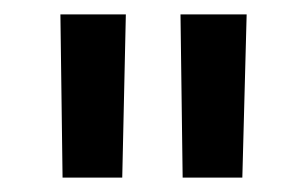

<svg xmlns="http://www.w3.org/2000/svg" viewBox="-20 -708 425 267"><path d="M64 -688H155L150 -461H67ZM231 -688H323L317 -461H234Z"/></svg>

Font: sheba-seeBold
Style: Regular
Weight: 600
Designer: Mohamed Galeb, the designers
Foundry: Kief Type Foundry
Version: Version 2.010; ttfautohint (v1.5.33-1714) -l 8 -r 50 -G 200 